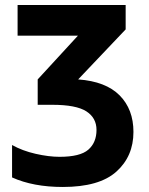

<svg xmlns="http://www.w3.org/2000/svg" viewBox="-20 -734 591 764"><path d="M480 -714V-617L291 -418Q401 -410 456 -354.5Q511 -299 511 -209Q511 -112 443 -51Q375 10 230 10Q112 10 28 -28V-157Q69 -134 121.5 -122Q174 -110 217 -110Q299 -110 331.5 -138.5Q364 -167 364 -217Q364 -265 323.5 -291Q283 -317 188 -317H130V-418L290 -592H50V-714Z"/></svg>

Font: Noto Sans SemiCondensed
Style: Bold
Weight: 700
Width: 4
Designer: Monotype Design Team
Foundry: Monotype Imaging Inc.
Version: Version 2.013; ttfautohint (v1.8.4.7-5d5b)